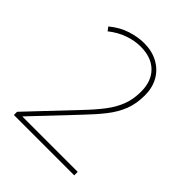

<svg xmlns="http://www.w3.org/2000/svg" viewBox="-201 -848 972 972"><g transform="rotate(45 285.0 -362.0)"><path d="M491 0H59V-23L283 -260Q332 -311 364.5 -353.5Q397 -396 414 -440Q431 -484 431 -539Q431 -614 388 -656.5Q345 -699 268 -699Q225 -699 180 -683Q135 -667 95 -635L80 -655Q126 -693 175.5 -708.5Q225 -724 268 -724Q325 -724 368 -700.5Q411 -677 434.5 -635.5Q458 -594 458 -539Q458 -479 439.5 -432Q421 -385 386.5 -341Q352 -297 303 -246L95 -26V-25H491Z"/></g></svg>

Font: Noto Sans Thin
Style: Regular
Weight: 100
Designer: Monotype Design Team
Foundry: Monotype Imaging Inc.
Version: Version 2.007